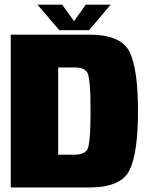

<svg xmlns="http://www.w3.org/2000/svg" viewBox="-20 -828 648 848"><path d="M27.5 0V-675H373.5Q514.5 -675 552 -599.2Q589.5 -523.5 589.5 -338Q589.5 -152.5 552 -76.2Q514.5 0 373.5 0ZM237 -145H311.5Q349 -145 364.5 -165.5Q380 -186 380 -338Q380 -489 364.5 -509.5Q349 -530 311.5 -530H237ZM242 -694.5 145.5 -807.5H254.5L307 -734.5L359 -807.5H469L373 -694.5Z"/></svg>

Font: Anybody Black
Style: Regular
Weight: 900
Designer: Tyler Finck
Foundry: Etcetera Type Company
Version: Version 1.010; ttfautohint (v1.8.3) -l 8 -r 50 -G 200 -x 14 